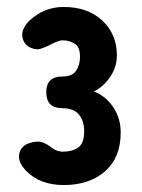

<svg xmlns="http://www.w3.org/2000/svg" viewBox="-20 -725 409 552"><path d="M163 -193Q130 -193 102.5 -203Q75 -213 54 -235Q30 -261 35.5 -283.5Q41 -306 63 -313Q86 -321 101 -316Q116 -311 129 -300Q134 -296 142.5 -292.5Q151 -289 161 -289Q188 -289 205 -301Q222 -313 222 -348Q222 -377 207 -395.5Q192 -414 159 -414Q113 -414 113 -460Q113 -505 159 -505Q188 -505 199 -522Q210 -539 210 -562Q210 -590 194.5 -599.5Q179 -609 161 -609Q155 -609 152 -608Q142 -605 134.5 -601.5Q127 -598 120 -594Q107 -588 96 -584.5Q85 -581 70 -587Q49 -595 44.5 -618Q40 -641 65 -666Q107 -705 163 -705Q232 -705 274 -666Q316 -627 316 -566Q316 -532 296.5 -503.5Q277 -475 250 -462Q284 -449 305.5 -417Q327 -385 327 -344Q327 -272 282 -232.5Q237 -193 163 -193Z"/></svg>

Font: Zen Maru Gothic Black
Style: Regular
Weight: 900
Designer: Yoshimichi Ohira
Foundry: Positype
Version: Version 1.001